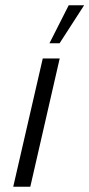

<svg xmlns="http://www.w3.org/2000/svg" viewBox="-20 -710 340 730"><path d="M168 -545.4 241.2 -689.9H299.8L206.5 -545.4ZM30.3 0 142.6 -487.8H207L95.2 0Z"/></svg>

Font: HK Grotesk Legacy
Style: Italic
Weight: 400
Italic angle: -13°
Designer: Alfredo Marco Pradil
Foundry: Hanken Design Co.
Version: Version 2.022;PS 002.022;hotconv 1.0.88;makeotf.lib2.5.64775